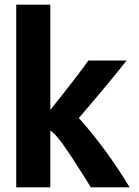

<svg xmlns="http://www.w3.org/2000/svg" viewBox="-20 -800 599 828"><path d="M539 8H372Q367 1 325 -66.5Q283 -134 250.5 -179Q218 -224 197 -237V8H50V-780H197V-326Q314 -472 361 -539H526Q458 -452 320 -291Q439 -158 539 8Z"/></svg>

Font: Repo
Style: Bold
Weight: 700
Designer: Stefan Peev
Foundry: Context Ltd
Version: Version 001.000